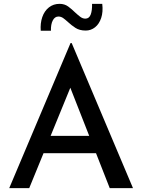

<svg xmlns="http://www.w3.org/2000/svg" viewBox="-20 -979 740 999"><path d="M28 0 347 -755H353L672 0H551L319 -591L394 -640L132 0ZM221 -272H481L517 -182H190ZM426 -820Q394 -820 372.5 -834Q351 -848 334 -864Q322 -875 310 -884Q298 -893 284 -893Q265 -893 254.5 -872.5Q244 -852 245 -819H192Q189 -858 200 -890Q211 -922 234.5 -940.5Q258 -959 290 -959Q316 -959 335 -945Q354 -931 370 -915Q384 -902 397 -892Q410 -882 424 -882Q444 -882 452 -903.5Q460 -925 459 -959H512Q517 -917 506.5 -885.5Q496 -854 474.5 -837Q453 -820 426 -820Z"/></svg>

Font: Reem Kufi
Style: Regular
Weight: 400
Designer: Khaled Hosny
Version: Version 1.6